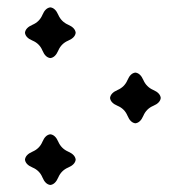

<svg xmlns="http://www.w3.org/2000/svg" viewBox="-20 -493 512 529"><path d="M118.7 -333Q105 -334.5 96.9 -353.8Q88.9 -373 69.6 -381.1Q50.3 -389.2 48.8 -402.8Q50.3 -416.5 69.6 -424.8Q88.9 -433.1 96.9 -452.1Q105 -471.2 118.7 -472.7Q132.3 -471.2 140.6 -452.1Q148.9 -433.1 168 -424.8Q187 -416.5 188.5 -402.8Q187 -389.2 168 -381.1Q148.9 -373 140.6 -353.8Q132.3 -334.5 118.7 -333ZM353 -153.3Q339.4 -154.8 331.3 -174.1Q323.2 -193.4 304 -201.4Q284.7 -209.5 283.2 -223.1Q284.7 -236.8 304 -245.1Q323.2 -253.4 331.3 -272.5Q339.4 -291.5 353 -293Q366.7 -291.5 375 -272.5Q383.3 -253.4 402.3 -245.1Q421.4 -236.8 422.9 -223.1Q421.4 -209.5 402.3 -201.4Q383.3 -193.4 375 -174.1Q366.7 -154.8 353 -153.3ZM118.7 16.6Q105 15.1 96.9 -4.2Q88.9 -23.4 69.6 -31.5Q50.3 -39.6 48.8 -53.2Q50.3 -66.9 69.6 -75.2Q88.9 -83.5 96.9 -102.5Q105 -121.6 118.7 -123Q132.3 -121.6 140.6 -102.5Q148.9 -83.5 168 -75.2Q187 -66.9 188.5 -53.2Q187 -39.6 168 -31.5Q148.9 -23.4 140.6 -4.2Q132.3 15.1 118.7 16.6Z"/></svg>

Font: Kelvinch
Style: Regular
Weight: 400
Designer: Paul James MIller
Foundry: High-Logic / Made with FontCreator
Version: Version 3.30 September 23, 2016